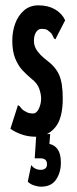

<svg xmlns="http://www.w3.org/2000/svg" viewBox="-20 -502 290 719"><path d="M113 10Q84 10 58.5 0.5Q33 -9 19 -20L44 -98L47 -108L53 -105Q58 -98 63.5 -92.5Q69 -87 84 -80Q93 -77 103 -77Q117 -77 125.5 -95Q134 -113 134 -133Q134 -149 127 -169.5Q120 -190 98 -207Q81 -221 64.5 -238.5Q48 -256 37 -283Q26 -310 26 -350Q26 -384 37 -414Q48 -444 70 -463Q92 -482 124 -482Q160 -482 186 -467Q212 -452 224 -426L192 -364L188 -355L182 -358Q179 -366 175 -373Q171 -380 157 -390Q149 -394 136 -394Q123 -394 115 -381.5Q107 -369 107 -349Q107 -329 119 -312Q131 -295 153 -278Q188 -252 201.5 -221.5Q215 -191 215 -133Q215 -57 185.5 -23.5Q156 10 113 10ZM134 197Q121 197 106.5 192Q92 187 84 178L97 116Q110 134 133 134Q143 134 149.5 129Q156 124 156 113Q156 91 132 91H110L116 0H168L165 37Q185 41 196.5 58Q208 75 208 107Q208 144 190 170.5Q172 197 134 197Z"/></svg>

Font: Inconsolata UltraCondensed Black
Style: Regular
Weight: 900
Width: 1
Monospace: yes
Designer: Raph Levien, Cyreal, Brenton Simpson
Foundry: Raph Levien, Cyreal, Google
Version: Version 3.001; ttfautohint (v1.8.2.53-6de2)